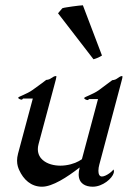

<svg xmlns="http://www.w3.org/2000/svg" viewBox="-20 -706 501 726"><path d="M365.7 -121.6 436 -385.7 440 -400.9C442.2 -408.8 443.1 -413.3 443.1 -415.8C443.1 -417.8 442.4 -418.5 441.3 -418.5C435.5 -418.5 426.9 -412.1 421.5 -408.2C414.8 -403.3 404.4 -402.8 404.4 -402.8L352.6 -364.3C330.9 -349.1 300.1 -339.8 298.6 -335.9C296.9 -331.5 307.6 -327.6 311 -327.6C314.4 -327.6 316.5 -331.5 316.5 -331.5H350.6L289.7 -104C285.5 -101.1 281.4 -98.6 277.9 -96.7C262.4 -87.9 235.8 -79.6 208.4 -79.6C185 -79.6 159.2 -85.4 141.4 -101.1C133.1 -108.3 123.1 -121.4 123.1 -141.9C123.1 -147.7 123.9 -154.1 125.8 -161.1L184.7 -380.9C190.6 -403.2 193.3 -412.4 193.3 -416.1C193.3 -418 192.6 -418.5 191.3 -418.5C185.5 -418.5 177.2 -413.1 171.7 -409.2C165.1 -404.3 154.7 -403.8 154.7 -403.8C154.7 -403.8 127.6 -382.8 103 -365.7C81.2 -350.1 49.9 -340.8 48.9 -336.9C47.8 -333 58.5 -329.1 61.4 -329.1C64.8 -329.1 67 -333.5 67 -333.5H104.1L48.2 -125C45.6 -115 44.5 -106.2 44.5 -98.5C44.5 -81.7 49.4 -70.2 52.3 -63.5C68.5 -27.3 97.3 0 138.8 0C178.3 0 233.3 -35.6 281.3 -72.8C278.7 -62.9 277.5 -54.2 277.5 -46.7C277.5 -11.6 303.3 0 330.7 0C368.3 0 404.5 -31.3 410.1 -52.2C412.7 -62 408.6 -64.9 408.1 -64.9C407.9 -60.5 381.5 -38.6 365.4 -38.6C355.7 -38.6 352.1 -48.2 352.1 -60.3C352.1 -67.7 353.4 -75.9 355.5 -83.5ZM365.6 -496.1 293.4 -686C286 -685.5 269.5 -684.1 253.7 -681.6L231.3 -678.2C224.7 -677.2 219.5 -676.3 215.7 -674.8L199.4 -655.8L333.5 -481.9C346.1 -485.4 355.6 -489.7 365.6 -496.1Z"/></svg>

Font: Pierce
Style: Oblique
Weight: 400
Italic angle: -15°
Version: Version 0.2.0